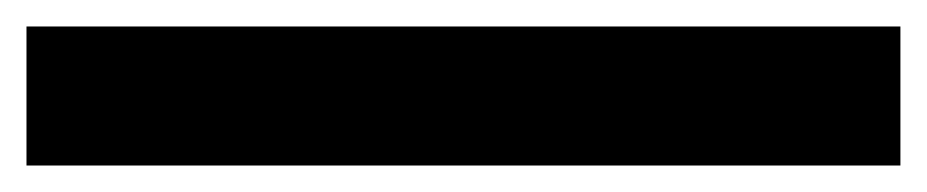

<svg xmlns="http://www.w3.org/2000/svg" viewBox="-20 2 700 145"><path d="M660 127H0V22H660Z"/></svg>

Font: Hauora ExtraBold
Style: Regular
Weight: 800
Designer: Wayne Shih
Foundry: WCYS
Version: Version 1.001